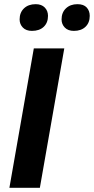

<svg xmlns="http://www.w3.org/2000/svg" viewBox="-20 -900 450 920"><path d="M25 0 142 -668H288L171 0ZM334 -752Q306 -752 290.5 -768Q275 -784 275 -807Q275 -840 296 -860Q317 -880 351 -880Q381 -880 395.5 -864Q410 -848 410 -824Q410 -791 389.5 -771.5Q369 -752 334 -752ZM133 -752Q105 -752 89.5 -768Q74 -784 74 -807Q74 -840 95 -860Q116 -880 151 -880Q179 -880 194.5 -864Q210 -848 210 -824Q210 -791 189.5 -771.5Q169 -752 133 -752Z"/></svg>

Font: Gantari
Style: Bold Italic
Weight: 700
Italic angle: -10°
Designer: Anugrah Pasau
Foundry: Lafontype
Version: Version 1.000; ttfautohint (v1.8.4.7-5d5b)